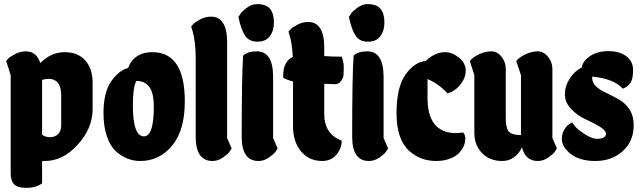

<svg xmlns="http://www.w3.org/2000/svg" viewBox="-20 -784 3124 935"><path d="M185 109Q153 131 110 131Q67 131 49.5 114Q32 97 32 59V-418L10 -487Q14 -492 21.5 -500Q29 -508 54 -521Q79 -534 106 -534Q158 -534 176 -477Q229 -530 294.5 -530Q360 -530 395.5 -489.5Q431 -449 431 -382V-252Q431 -160 359 -80Q287 0 199 0H185ZM185 -128Q200 -116 224 -116Q248 -116 263 -131Q278 -146 278 -173V-318Q278 -371 252 -390Q236 -400 219 -400Q202 -400 185 -395Z M880 -290Q880 -149 818 -74.5Q756 0 663 0Q598 0 546 -46Q518 -70 501 -118.5Q484 -167 484 -234Q484 -335 522 -388.5Q560 -442 604 -453Q620 -502 671 -522Q694 -530 722 -530Q880 -530 880 -290ZM627 -272Q627 -120 681 -120Q729 -120 729 -263Q729 -333 706.5 -361.5Q684 -390 644 -390Q627 -358 627 -272Z M933 -118V-498Q933 -581 917 -636L911 -655Q915 -660 922.5 -668Q930 -676 955 -689.5Q980 -703 1007 -703Q1086 -703 1086 -578V-112L1108 -61Q1104 -54 1097 -44Q1090 -34 1066 -17Q1042 0 1015 0Q933 0 933 -118Z M1239 0Q1157 0 1157 -118Q1157 -418 1164 -513Q1185 -534 1231 -534Q1310 -534 1310 -409V-112L1332 -61Q1328 -54 1321 -44Q1314 -34 1290 -17Q1266 0 1239 0ZM1141 -701Q1145 -708 1152 -718.5Q1159 -729 1182.5 -746.5Q1206 -764 1231 -764Q1277 -764 1295.5 -740.5Q1314 -717 1314 -675.5Q1314 -634 1294 -607.5Q1274 -581 1233.5 -581Q1193 -581 1173.5 -610.5Q1154 -640 1141 -701Z M1644 -508Q1654 -483 1654 -455.5Q1654 -428 1652.5 -415.5Q1651 -403 1640 -388.5Q1629 -374 1611 -374Q1593 -374 1559 -376V-229Q1559 -131 1644 -99Q1644 -62 1618.5 -31Q1593 0 1549 0Q1485 0 1446 -47Q1407 -94 1407 -169V-387Q1381 -394 1360 -404L1359 -416Q1359 -484 1406 -507Q1402 -576 1389 -616L1385 -630Q1389 -635 1396.5 -643Q1404 -651 1429 -664Q1454 -677 1481 -677Q1559 -677 1559 -552V-511Q1591 -508 1644 -508Z M1777 0Q1695 0 1695 -118Q1695 -418 1702 -513Q1723 -534 1769 -534Q1848 -534 1848 -409V-112L1870 -61Q1866 -54 1859 -44Q1852 -34 1828 -17Q1804 0 1777 0ZM1679 -701Q1683 -708 1690 -718.5Q1697 -729 1720.5 -746.5Q1744 -764 1769 -764Q1815 -764 1833.5 -740.5Q1852 -717 1852 -675.5Q1852 -634 1832 -607.5Q1812 -581 1771.5 -581Q1731 -581 1711.5 -610.5Q1692 -640 1679 -701Z M2235 -139Q2246 -128 2246 -110Q2246 -92 2239 -74.5Q2232 -57 2216.5 -40Q2201 -23 2171.5 -11.5Q2142 0 2104.5 0Q2067 0 2035 -11.5Q2003 -23 1974 -48Q1911 -104 1911 -231.5Q1911 -359 1954.5 -420.5Q1998 -482 2053 -487Q2098 -530 2148 -530Q2182 -530 2215 -503Q2248 -476 2248 -441Q2248 -406 2223.5 -374Q2199 -342 2160 -329Q2116 -376 2062 -399V-305Q2062 -210 2107 -168Q2141 -136 2199 -136Q2216 -136 2235 -139Z M2670 -449V-112L2692 -61Q2688 -54 2681 -44Q2674 -34 2650 -17Q2626 0 2599 0Q2538 0 2522 -67Q2510 -39 2485 -19.5Q2460 0 2425 0Q2365 0 2327.5 -38.5Q2290 -77 2290 -137V-418L2268 -487Q2282 -505 2312.5 -519.5Q2343 -534 2372 -534Q2401 -534 2422 -508Q2443 -482 2443 -449V-206Q2443 -163 2456.5 -145Q2470 -127 2517 -126V-418L2494 -487Q2508 -505 2539 -519.5Q2570 -534 2598.5 -534Q2627 -534 2648.5 -508Q2670 -482 2670 -449Z M2864 -402Q2864 -362 2936 -330Q2965 -316 2994.5 -299.5Q3024 -283 3045 -251.5Q3066 -220 3066 -175Q3066 -96 3012.5 -48Q2959 0 2880.5 0Q2802 0 2759 -34.5Q2716 -69 2716 -107Q2716 -133 2728.5 -153.5Q2741 -174 2754 -181L2766 -188Q2772 -179 2783.5 -165.5Q2795 -152 2829 -130Q2863 -108 2887.5 -108Q2912 -108 2921.5 -115.5Q2931 -123 2931 -132Q2931 -149 2899.5 -168Q2868 -187 2831 -203.5Q2794 -220 2762.5 -252Q2731 -284 2731 -325Q2731 -366 2755.5 -403Q2780 -440 2813 -455Q2818 -487 2853.5 -511Q2889 -535 2943 -535Q2997 -535 3030 -510Q3063 -485 3063 -443Q3063 -401 3051 -382Q3039 -363 3013 -352Q2969 -401 2864 -411Z"/></svg>

Font: Chela One
Style: Regular
Weight: 400
Designer: Miguel Hernandez
Foundry: LatinoType
Version: Version 1.001